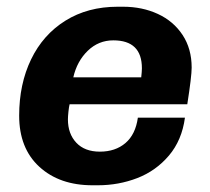

<svg xmlns="http://www.w3.org/2000/svg" viewBox="-20 -541 624 571"><path d="M550 -340Q550 -314 537 -231H187Q185 -223 183.5 -208.5Q182 -194 182 -186Q182 -143 207 -116.5Q232 -90 277 -90Q323 -90 353 -115.5Q383 -141 390 -191H530Q521 -124 482.5 -78.5Q444 -33 388.5 -11.5Q333 10 271 10H255Q157 10 97 -45Q37 -100 37 -197Q37 -291 72.5 -364.5Q108 -438 174.5 -479.5Q241 -521 330 -521H346Q403 -521 449.5 -499.5Q496 -478 523 -437Q550 -396 550 -340ZM198 -311H400Q402 -329 402 -338Q402 -421 317 -421Q273 -421 241 -390Q209 -359 198 -311Z"/></svg>

Font: Chivo
Style: Bold Italic
Weight: 700
Italic angle: -8.05°
Designer: Hector Gatti
Foundry: Omnibus-Type
Version: Version 1.007